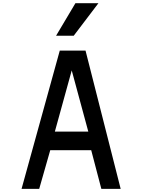

<svg xmlns="http://www.w3.org/2000/svg" viewBox="-20 -1202 905 1222"><path d="M329.1 -364.3 436.5 -753.9 542 -364.3ZM117.2 0H229.5L299.8 -246.1H560.5L625 0H748L524.4 -879.9H360.4ZM336.9 -974.6H449.2L606.4 -1181.6H460Z"/></svg>

Font: OCR-B
Style: Regular
Weight: 400
Version: 1.1